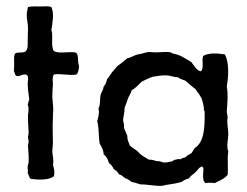

<svg xmlns="http://www.w3.org/2000/svg" viewBox="-20 -598 802 624"><path d="M229 -356C235 -362 236 -373 237 -384C231 -396 237 -419 227 -427C205 -432 174 -422 155 -432C144 -450 154 -479 147 -501C150 -520 157 -554 147 -575C138 -579 125 -577 111 -577C97 -577 83 -578 71 -575C70 -568 67 -560 67 -551C66 -538 71 -523 71 -507C71 -493 70 -480 70 -466C70 -454 72 -438 62 -430C51 -425 39 -430 29 -424C23 -413 27 -396 26 -384C26 -375 24 -373 26 -365C29 -361 28 -352 35 -351C45 -348 56 -361 68 -354C74 -346 70 -335 70 -326C70 -309 73 -293 75 -276C73 -269 72 -263 70 -258C75 -247 72 -235 71 -224C70 -205 73 -185 73 -165C73 -161 71 -156 71 -153C71 -148 73 -143 73 -138C73 -133 71 -128 71 -123C72 -105 74 -88 73 -71C73 -66 70 -61 70 -57C69 -50 72 -43 70 -36C73 -30 75 -22 79 -17C104 -13 138 -12 155 -25C159 -38 155 -52 152 -63C156 -79 150 -93 150 -107C150 -115 152 -124 152 -132C152 -158 150 -187 152 -213V-220C152 -228 153 -234 153 -241C153 -255 151 -269 150 -282C150 -297 151 -310 152 -324C152 -335 149 -346 155 -356C179 -360 206 -351 229 -356Z M720 -30C722 -52 718 -83 722 -106C715 -123 722 -144 722 -163C722 -181 716 -199 720 -216L717 -235C719 -262 722 -293 717 -317C723 -350 725 -395 711 -421C689 -425 657 -427 640 -416C635 -402 644 -373 632 -366C617 -371 611 -385 602 -396C588 -404 573 -415 558 -420L542 -424L534 -428C517 -431 499 -427 481 -428C475 -428 470 -429 465 -429C456 -429 444 -424 438 -423L427 -421C415 -418 405 -410 394 -409C383 -400 373 -391 361 -383C356 -376 350 -370 344 -363C338 -355 334 -347 328 -341C326 -331 323 -323 317 -317C316 -306 310 -300 307 -290C304 -276 307 -256 300 -246C304 -232 299 -216 296 -204C302 -183 300 -153 304 -131C310 -121 316 -112 317 -96C326 -90 331 -80 334 -68C342 -63 346 -56 350 -48C357 -44 363 -40 366 -32C375 -30 380 -24 386 -19C395 -17 401 -12 407 -7C417 -5 426 -2 435 1C459 1 482 7 505 6C509 6 515 4 520 3C540 0 554 -2 571 -7C577 -12 584 -16 594 -18C599 -27 608 -31 615 -38C623 -44 626 -55 637 -57C644 -52 640 -41 640 -30C640 -18 640 -9 648 -3C660 -5 665 -4 678 -3C693 -11 710 -17 720 -30ZM635 -279C639 -266 643 -254 643 -238C645 -239 645 -238 645 -237C646 -185 644 -136 613 -117C609 -112 606 -105 602 -100C595 -96 588 -93 583 -87C577 -86 572 -84 568 -81C562 -80 555 -82 552 -79C544 -80 543 -73 536 -73C529 -72 525 -70 517 -70C505 -69 502 -76 490 -74C482 -76 475 -80 464 -79C452 -86 441 -92 432 -101C424 -111 411 -116 402 -125C399 -135 393 -142 394 -156C390 -165 387 -174 383 -182C384 -192 382 -199 380 -207C381 -221 385 -232 385 -248C389 -257 392 -267 396 -278C399 -287 406 -294 408 -305C422 -312 430 -323 441 -333C453 -338 464 -345 478 -349C492 -350 503 -354 519 -353C534 -353 543 -347 558 -347C564 -342 574 -339 582 -336C594 -327 604 -316 616 -308C618 -302 623 -298 626 -294C629 -289 631 -284 635 -279Z"/></svg>

Font: FuturaRener
Style: Regular
Weight: 400
Designer: BSozoo
Foundry: BSozoo
Version: Version 1.0